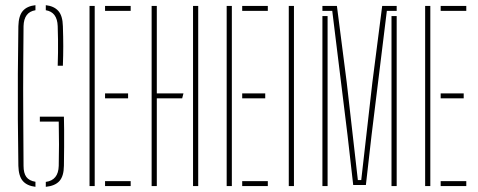

<svg xmlns="http://www.w3.org/2000/svg" viewBox="-20 -719 1848 742"><path d="M117 3Q84 -1 68 -19.8Q52 -38.5 51 -78Q49.5 -171.5 49 -258.5Q48.5 -345.5 49 -433.5Q49.5 -521.5 51 -618Q52 -658 68.2 -676.8Q84.5 -695.5 117 -699V-679.5Q72.5 -672.5 71 -618Q70.5 -553 70 -494.8Q69.5 -436.5 69.5 -375.8Q69.5 -315 70 -242.8Q70.5 -170.5 71 -78Q71 -50 81.8 -35.2Q92.5 -20.5 117 -16.5ZM157 3V-16Q205.5 -22.5 207 -78Q208 -116.5 208 -160Q208 -203.5 207 -249H134V-268H227Q227.5 -250.5 227.8 -219Q228 -187.5 227.8 -150.2Q227.5 -113 227 -78Q226.5 -38 209.5 -19.2Q192.5 -0.5 157 3ZM203 -465Q204 -491 204.2 -515.8Q204.5 -540.5 204.2 -565.8Q204 -591 203 -618Q201 -672.5 157 -679.5V-699Q188.5 -695.5 205.2 -677Q222 -658.5 223 -618Q224.5 -575.5 224.5 -540.5Q224.5 -505.5 223 -465Z M326 0V-696H346V0ZM386 0V-19H485V0ZM386 -339V-358H475V-339ZM386 -677V-696H485V-677Z M566 0V-696H586V-358H689L684 -339H586V0ZM726 0V-696H746V0Z M856 0V-696H876V0ZM916 0V-19H1015V0ZM916 -339V-358H1005V-339ZM916 -677V-696H1015V-677Z M1096 0V-696H1116V0Z M1345 -4 1323 -197 1264 -677H1226V-696H1282L1320 -400L1363 -23H1376L1419 -400L1457 -696H1513V-677H1475L1416 -197L1394 -4ZM1226 0V-657H1246V-197V0ZM1493 0V-197V-657H1513V0Z M1623 0V-696H1643V0ZM1683 0V-19H1782V0ZM1683 -339V-358H1772V-339ZM1683 -677V-696H1782V-677Z"/></svg>

Font: Big Shoulders Stencil Display SC Thin
Style: Regular
Weight: 100
Designer: Patric King
Foundry: XO Type Co
Version: Version 2.001